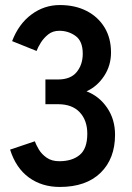

<svg xmlns="http://www.w3.org/2000/svg" viewBox="-20 -731 522 761"><path d="M217 10Q146 10 94.5 -27.5Q43 -65 20 -138L118 -171Q123 -157 134 -138.5Q145 -120 165 -106Q185 -92 215 -92Q266 -92 296 -117Q326 -142 326 -201Q326 -254 296 -286Q266 -318 210 -318H160V-416H210Q260 -416 284 -445.5Q308 -475 308 -518Q308 -568 279.5 -588.5Q251 -609 215 -609Q189 -609 171 -594.5Q153 -580 141.5 -561.5Q130 -543 125 -529L28 -568Q54 -636 104.5 -673.5Q155 -711 217 -711Q278 -711 323.5 -687.5Q369 -664 394.5 -622Q420 -580 420 -523Q420 -471 392.5 -429.5Q365 -388 323 -369Q373 -350 404.5 -304Q436 -258 436 -197Q436 -102 378.5 -46Q321 10 217 10Z"/></svg>

Font: Zen Kaku Gothic Antique
Style: Bold
Weight: 700
Designer: Yoshimichi Ohira
Foundry: Positype
Version: Version 1.001